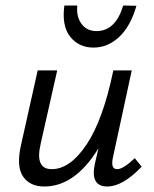

<svg xmlns="http://www.w3.org/2000/svg" viewBox="-20 -672 559 698"><path d="M320 -499Q267 -499 235.5 -538Q204 -577 214 -652H261Q257 -611 276.5 -585Q296 -559 331 -559Q400 -559 428 -652L476 -651Q455 -577 413.5 -538Q372 -499 320 -499ZM470 -97 495 -66Q426 6 370 6Q307 6 325 -77L338 -133Q253 6 141 6Q89 6 64 -30Q39 -66 56 -143L117 -416H188L128 -150Q106 -57 168 -57Q235 -57 295 -147Q355 -237 392 -416H459L390 -97Q382 -57 406 -57Q428 -57 470 -97Z"/></svg>

Font: EauTestInfant Medium
Style: Italic
Weight: 500
Italic angle: -12°
Designer: Christian Thalmann (Catharsis Fonts)
Version: Version 0.001;PS 000.001;hotconv 1.0.88;makeotf.lib2.5.64775